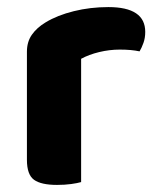

<svg xmlns="http://www.w3.org/2000/svg" viewBox="-20 -515 445 542"><path d="M209 -1Q199 2 181 4.5Q163 7 141 7Q96 7 76 -7.5Q56 -22 56 -64V-369Q56 -397 70 -417Q84 -437 109 -452Q142 -472 188.5 -483.5Q235 -495 286 -495Q390 -495 390 -425Q390 -408 385 -394Q380 -380 374 -370Q351 -375 318 -375Q289 -375 260 -368Q231 -361 209 -349Z"/></svg>

Font: Baloo Paaji 2
Style: Bold
Weight: 700
Designer: Shuchita Grover, Noopur Datye and Ek Type
Foundry: Ek Type
Version: Version 1.640;hotconv 1.0.111;makeotfexe 2.5.65597; ttfautoh